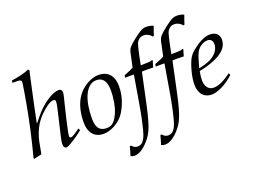

<svg xmlns="http://www.w3.org/2000/svg" viewBox="-140 -1044 2169 1639"><g transform="rotate(-20 944.5 -225.0)"><path d="M19 9.3 12.7 2.4Q30.8 -67.9 44.9 -126Q59.1 -184.1 69.8 -232.9Q83.5 -294.4 94.7 -351.1Q106 -407.7 115.7 -462.4Q125.5 -517.1 132.3 -558.3Q139.2 -599.6 143.1 -627.9Q143.6 -631.8 143.8 -635.5Q144 -639.2 144 -642.6Q144 -651.4 140.4 -656Q136.7 -660.6 127 -662.6Q122.1 -663.6 106.2 -664.3Q90.3 -665 63.5 -664.6L65.9 -684.6Q176.8 -702.1 227.1 -725.6L236.8 -715.8Q231.4 -697.3 228.8 -683.1Q226.1 -668.9 223.6 -659.2L180.7 -461.9L141.1 -272L144.5 -270Q164.1 -294.9 179.7 -313.5Q195.3 -332 206.5 -344.7Q231 -371.6 258.3 -394.8Q285.6 -418 313.2 -435.3Q340.8 -452.6 366.9 -462.4Q393.1 -472.2 414.6 -472.2Q425.8 -472.2 433.8 -463.9Q441.9 -455.6 441.9 -442.9Q441.9 -437.5 441.2 -431.9Q440.4 -426.3 438.2 -415.8Q436 -405.3 431.4 -386.5Q426.8 -367.7 418.9 -335.9Q403.3 -272.9 391.1 -220.7Q378.9 -168.5 369.6 -124Q365.7 -103.5 363.5 -90.8Q361.3 -78.1 361.3 -71.8Q361.3 -64.5 365 -60.3Q368.7 -56.2 374 -56.2Q392.6 -56.2 458.5 -106L468.3 -87.9Q459.5 -80.1 445.8 -69.8Q432.1 -59.6 416.5 -48.6Q400.9 -37.6 384.3 -26.9Q367.7 -16.1 353 -7.6Q338.4 1 326.4 6.1Q314.5 11.2 308.1 11.2Q298.8 11.2 291.5 1.7Q284.2 -7.8 284.2 -29.8Q284.2 -39.6 286.9 -54.9Q289.6 -70.3 294.4 -91.3L331.1 -247.6Q343.8 -301.8 351.6 -336.9Q359.4 -372.1 358.9 -388.2Q358.9 -405.8 339.8 -405.8Q328.1 -405.8 314 -399.7Q299.8 -393.6 284.4 -383.3Q269 -373 252.7 -359.1Q236.3 -345.2 220.7 -329.6Q174.3 -283.2 148.2 -231.7Q122.1 -180.2 107.9 -118.7L86.9 -6.8L36.6 3.9Q31.7 4.9 27.3 6.3Q22.9 7.8 19 9.3Z M519 -140.1Q519 -201.2 531.7 -253.2Q544.4 -305.2 566.9 -343.8Q589.8 -383.3 622.1 -411.6Q638.2 -426.3 657 -438.2Q675.8 -450.2 695.6 -458.7Q715.3 -467.3 735.6 -472.2Q755.9 -477.1 774.9 -477.1Q802.7 -477.1 827.1 -468.8Q851.6 -460.4 869.6 -442.4Q887.7 -424.3 898.2 -395.3Q908.7 -366.2 908.7 -324.7Q908.7 -248.5 878.9 -174.3Q855 -115.2 824.2 -77.6Q809.1 -59.6 788.6 -43.5Q768.1 -27.3 744.9 -15.1Q721.7 -2.9 696.8 4.2Q671.9 11.2 647.9 11.2Q618.7 11.2 595 1.7Q571.3 -7.8 554.4 -26.6Q537.6 -45.4 528.3 -73.7Q519 -102.1 519 -140.1ZM596.7 -147Q596.7 -82 619.4 -54Q642.1 -25.9 687.5 -25.9Q704.1 -25.9 717.5 -29.8Q731 -33.7 742.9 -42.7Q754.9 -51.8 765.9 -66.7Q776.9 -81.5 788.1 -103.5Q799.8 -126.5 807.9 -152.3Q815.9 -178.2 821.3 -208Q826.7 -238.8 829.1 -265.6Q831.5 -292.5 831.5 -316.4Q831.5 -378.4 809.3 -409.9Q787.1 -441.4 742.7 -441.4Q707 -441.4 679.7 -418.2Q652.3 -395 633.8 -355.2Q615.2 -315.4 606 -261.7Q596.7 -208 596.7 -147Z M981.9 -376.5 986.3 -398.4Q1017.1 -409.7 1038.3 -419.2Q1059.6 -428.7 1072.3 -437Q1073.7 -444.3 1076.2 -456.5Q1078.6 -468.8 1081.8 -482.9Q1085 -497.1 1087.9 -511.7Q1090.8 -526.4 1093.5 -538.6Q1096.2 -550.8 1097.9 -558.6Q1099.6 -566.4 1099.6 -566.9Q1103 -579.1 1107.4 -588.9Q1111.8 -598.6 1120.8 -609.1Q1129.9 -619.6 1145.3 -633.3Q1160.6 -647 1185.5 -666.5Q1207 -682.6 1222.4 -693.6Q1237.8 -704.6 1250.2 -711.2Q1262.7 -717.8 1274.4 -720.7Q1286.1 -723.6 1299.8 -723.6Q1330.6 -723.6 1363.3 -710.4Q1353.5 -683.6 1346.4 -663.3Q1339.4 -643.1 1335.4 -629.4L1324.7 -626Q1312.5 -643.1 1293.7 -652.8Q1274.9 -662.6 1254.4 -662.6Q1231 -662.6 1215.3 -652.1Q1199.7 -641.6 1189.9 -624Q1186.5 -617.7 1182.4 -604Q1178.2 -590.3 1173.8 -572.3Q1169.4 -554.2 1165 -533.9Q1160.6 -513.7 1156.7 -494.1Q1152.8 -474.6 1149.4 -457.8Q1146 -440.9 1144 -430.2Q1170.9 -431.2 1186.8 -431.6Q1202.6 -432.1 1211.9 -432.4Q1221.2 -432.6 1225.1 -433.1Q1229 -433.6 1231.9 -434.3Q1234.9 -435.1 1238.3 -436.3Q1241.7 -437.5 1250 -439.9L1254.4 -434.1Q1249 -417.5 1244.6 -403.3Q1240.2 -389.2 1237.3 -376.5Q1210.4 -377.9 1188.5 -377.9Q1178.7 -377.9 1165.3 -377.7Q1151.9 -377.4 1134.8 -377L1076.7 -104.5Q1061 -30.8 1047.1 19.3Q1033.2 69.3 1022 97.7Q1010.7 126.5 995.6 151.4Q980.5 176.3 960.9 198.2Q945.8 215.8 929.4 230.2Q913.1 244.6 896.7 255.1Q880.4 265.6 863.8 271.2Q847.2 276.9 831.1 276.9Q814.5 276.9 796.4 267.6Q804.7 242.7 810.3 222.9Q815.9 203.1 819.3 187.5L831.5 184.6Q853 211.9 881.8 211.9Q894.5 211.9 907 207.8Q919.4 203.6 930.9 191.4Q942.4 179.2 952.9 157Q963.4 134.8 972.7 98.6Q984.9 52.7 997.1 -5.1Q1009.3 -63 1021 -133.8L1062 -377Q1047.9 -377.4 1038.1 -377.4Q1028.3 -377.4 1023.4 -377.4Q1015.1 -377.4 1004.6 -377.2Q994.1 -377 981.9 -376.5Z M1259.8 -376.5 1264.2 -398.4Q1294.9 -409.7 1316.2 -419.2Q1337.4 -428.7 1350.1 -437Q1351.6 -444.3 1354 -456.5Q1356.4 -468.8 1359.6 -482.9Q1362.8 -497.1 1365.7 -511.7Q1368.7 -526.4 1371.3 -538.6Q1374 -550.8 1375.7 -558.6Q1377.4 -566.4 1377.4 -566.9Q1380.9 -579.1 1385.3 -588.9Q1389.6 -598.6 1398.7 -609.1Q1407.7 -619.6 1423.1 -633.3Q1438.5 -647 1463.4 -666.5Q1484.9 -682.6 1500.2 -693.6Q1515.6 -704.6 1528.1 -711.2Q1540.5 -717.8 1552.2 -720.7Q1564 -723.6 1577.6 -723.6Q1608.4 -723.6 1641.1 -710.4Q1631.3 -683.6 1624.3 -663.3Q1617.2 -643.1 1613.3 -629.4L1602.5 -626Q1590.3 -643.1 1571.5 -652.8Q1552.7 -662.6 1532.2 -662.6Q1508.8 -662.6 1493.2 -652.1Q1477.5 -641.6 1467.8 -624Q1464.4 -617.7 1460.2 -604Q1456.1 -590.3 1451.7 -572.3Q1447.3 -554.2 1442.9 -533.9Q1438.5 -513.7 1434.6 -494.1Q1430.7 -474.6 1427.2 -457.8Q1423.8 -440.9 1421.9 -430.2Q1448.7 -431.2 1464.6 -431.6Q1480.5 -432.1 1489.7 -432.4Q1499 -432.6 1502.9 -433.1Q1506.8 -433.6 1509.8 -434.3Q1512.7 -435.1 1516.1 -436.3Q1519.5 -437.5 1527.8 -439.9L1532.2 -434.1Q1526.9 -417.5 1522.5 -403.3Q1518.1 -389.2 1515.1 -376.5Q1488.3 -377.9 1466.3 -377.9Q1456.5 -377.9 1443.1 -377.7Q1429.7 -377.4 1412.6 -377L1354.5 -104.5Q1338.9 -30.8 1325 19.3Q1311 69.3 1299.8 97.7Q1288.6 126.5 1273.4 151.4Q1258.3 176.3 1238.8 198.2Q1223.6 215.8 1207.3 230.2Q1190.9 244.6 1174.6 255.1Q1158.2 265.6 1141.6 271.2Q1125 276.9 1108.9 276.9Q1092.3 276.9 1074.2 267.6Q1082.5 242.7 1088.1 222.9Q1093.8 203.1 1097.2 187.5L1109.4 184.6Q1130.9 211.9 1159.7 211.9Q1172.4 211.9 1184.8 207.8Q1197.3 203.6 1208.7 191.4Q1220.2 179.2 1230.7 157Q1241.2 134.8 1250.5 98.6Q1262.7 52.7 1274.9 -5.1Q1287.1 -63 1298.8 -133.8L1339.8 -377Q1325.7 -377.4 1315.9 -377.4Q1306.2 -377.4 1301.3 -377.4Q1293 -377.4 1282.5 -377.2Q1272 -377 1259.8 -376.5Z M1827.1 -110.4 1833.5 -91.3Q1804.7 -64.9 1777.1 -45.9Q1749.5 -26.9 1722.2 -14.2Q1667.5 11.7 1629.4 11.7Q1607.9 11.7 1587.9 4.6Q1567.9 -2.4 1552.2 -17.8Q1536.6 -33.2 1527.1 -58.3Q1517.6 -83.5 1517.6 -119.1Q1517.6 -172.4 1536.1 -240.7Q1545.4 -274.4 1554.7 -299.3Q1564 -324.2 1573.2 -340.8Q1591.3 -373.5 1624 -399.9Q1643.1 -415.5 1663.6 -429.4Q1684.1 -443.4 1704.8 -453.9Q1725.6 -464.4 1746.3 -470.5Q1767.1 -476.6 1786.6 -476.6Q1805.2 -476.6 1820.6 -471.7Q1835.9 -466.8 1846.9 -457.3Q1857.9 -447.8 1864.3 -433.8Q1870.6 -419.9 1870.6 -402.3Q1870.6 -371.1 1856.7 -345Q1842.8 -318.8 1816.4 -297.4Q1790 -275.9 1751.5 -258.5Q1712.9 -241.2 1663.6 -227.1L1600.1 -211.9Q1595.2 -187 1593 -167.5Q1590.8 -147.9 1590.8 -133.8Q1590.8 -109.9 1596.4 -91.8Q1602.1 -73.7 1612.1 -61.8Q1622.1 -49.8 1635.5 -43.9Q1648.9 -38.1 1665 -38.1Q1694.8 -38.1 1728.5 -51.8Q1764.2 -65.9 1827.1 -110.4ZM1604 -235.8Q1666.5 -247.6 1711.4 -269.5Q1734.4 -281.2 1750.7 -295.4Q1767.1 -309.6 1777.3 -325Q1787.6 -340.3 1792.2 -355.7Q1796.9 -371.1 1796.9 -385.3Q1796.9 -410.2 1784.7 -423.3Q1772.5 -436.5 1752 -436.5Q1738.3 -436.5 1723.6 -432.1Q1709 -427.7 1695.1 -419.4Q1681.2 -411.1 1668.9 -398.4Q1656.7 -385.7 1647.9 -369.1Q1630.4 -335.4 1604 -235.8Z"/></g></svg>

Font: XB Kayhan
Style: Italic
Weight: 400
Italic angle: -12°
Designer: Behnam
Foundry: Irmug
Version: Version 7.300 2009